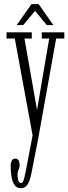

<svg xmlns="http://www.w3.org/2000/svg" viewBox="-20 -684 340 954"><path d="M83 251Q64.5 251 53.5 236.8Q42.5 222.5 37.8 198Q33 173.5 33 142Q33 124 38.5 114Q44 104 55.5 104Q67 104 72.2 113Q77.5 122 77.5 135.5Q77.5 145.5 75 152.8Q72.5 160 69.8 167Q67 174 67 184.5Q67 198.5 70.8 212Q74.5 225.5 84 225.5Q90 225.5 94 218.5Q98 211.5 101.2 198Q104.5 184.5 108 166.5L142 -11.5L53.5 -492.5H12.5V-523.5H138V-492.5H101.5L164 -137.5L224.5 -492.5H187.5V-523.5H299.5V-492.5H259L170 3.5L136.5 175Q131.5 200.5 124.8 217.5Q118 234.5 108 242.8Q98 251 83 251ZM63 -559.5 136.5 -663.5H172L245 -559.5H212.5L154 -630L95.5 -559.5Z"/></svg>

Font: Imbue Thin 10pt ExtraLight
Style: Regular
Weight: 250
Version: Version 1.102